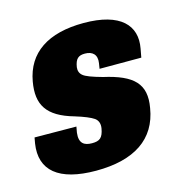

<svg xmlns="http://www.w3.org/2000/svg" viewBox="-108 -534 600 618"><g transform="rotate(-15 192.0 -225.0)"><path d="M139.6 9.8C267.1 9.8 342.8 -40.5 358.9 -140.1C373 -218.3 335.9 -253.9 238.3 -275.9C204.6 -285.2 183.6 -293 175.3 -300.3C167 -307.1 163.6 -316.4 165 -328.1C169.4 -355.5 179.7 -363.8 201.2 -363.8C226.6 -363.8 241.7 -350.1 237.3 -322.3L234.4 -304.2H373.5L378.9 -333.5C392.6 -407.2 345.7 -460 222.7 -460C103.5 -460 32.2 -412.1 16.1 -320.3C2.9 -245.6 29.3 -202.1 117.2 -177.2C147.5 -168 168 -159.2 178.7 -151.9C189 -144.5 193.4 -132.8 190.9 -117.7C185.5 -86.9 174.8 -79.1 149.4 -79.1C124 -79.1 106.4 -88.9 110.8 -124.5L114.3 -144L-24.9 -145L-28.3 -126C-42 -38.6 15.1 9.8 139.6 9.8Z"/></g></svg>

Font: Roboto Flex Super Cond Black
Style: Italic
Weight: 900
Width: 3
Italic angle: -10°
Designer: Berlow after Robertson
Foundry: Google
Version: Version 3.200;Glyphs 3.3 (3311)